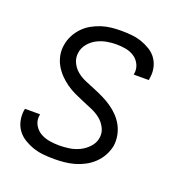

<svg xmlns="http://www.w3.org/2000/svg" viewBox="-103 -619 681 717"><g transform="rotate(20 237.5 -260.0)"><path d="M188 8Q166 8 145 6Q124 4 104.5 -2.5Q85 -9 67.5 -19.5Q50 -30 38 -46Q26 -62 21.5 -82.5Q17 -103 20 -125Q21 -127 21 -128.5Q21 -130 22 -131H81V-128Q77 -107 86.5 -89.5Q96 -72 112 -62.5Q128 -53 147.5 -49.5Q167 -46 188 -46Q207 -46 227.5 -49Q248 -52 267 -61Q286 -70 301.5 -86.5Q317 -103 320 -123Q324 -144 314.5 -163Q305 -182 289.5 -194.5Q274 -207 255.5 -215Q237 -223 217.5 -231Q198 -239 180 -247.5Q162 -256 145.5 -267.5Q129 -279 115 -293.5Q101 -308 91 -325.5Q81 -343 77 -364Q73 -385 77 -406Q80 -425 89.5 -443.5Q99 -462 113.5 -477Q128 -492 146 -502Q164 -512 183 -518Q202 -524 221.5 -526Q241 -528 260 -528Q281 -528 301.5 -526Q322 -524 341 -517.5Q360 -511 377 -500.5Q394 -490 405 -474Q416 -458 420 -438Q424 -418 420 -397Q420 -395 420 -393.5Q420 -392 418 -390H359L360 -394Q363 -413 355 -430Q347 -447 332 -457Q317 -467 298.5 -470.5Q280 -474 260 -474Q241 -474 222 -470.5Q203 -467 185 -458Q167 -449 153.5 -433Q140 -417 137 -398Q133 -376 142 -357Q151 -338 166.5 -325.5Q182 -313 201 -305Q220 -297 238.5 -289.5Q257 -282 275.5 -273Q294 -264 311 -252.5Q328 -241 342 -226.5Q356 -212 365.5 -194.5Q375 -177 379 -156.5Q383 -136 380 -114Q376 -94 366 -75.5Q356 -57 340.5 -42Q325 -27 306 -17Q287 -7 267.5 -1.5Q248 4 227.5 6Q207 8 188 8Z"/></g></svg>

Font: Iosevka QP Light
Style: Italic
Weight: 300
Italic angle: -9°
Designer: Belleve Invis
Foundry: Belleve Invis
Version: Version 20.0.0; ttfautohint (v1.8.4)